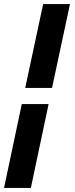

<svg xmlns="http://www.w3.org/2000/svg" viewBox="-22 -720 371 952"><path d="M236 -284H103L192 -700H325ZM-2 212 86 -204H219L131 212Z"/></svg>

Font: Rosa Sans
Style: Bold Italic
Weight: 700
Italic angle: -12°
Designer: Pentagram / MCKL
Foundry: Pentagram / MCKL
Version: Version 1.005;September 16, 2019;FontCreator 11.5.0.2425 64-